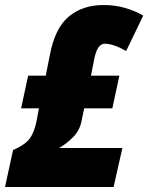

<svg xmlns="http://www.w3.org/2000/svg" viewBox="-30 -744 590 764"><path d="M422 0 457 -155H205Q235 -172 261.5 -199Q288 -226 295 -265L305 -313H417L445 -443H332L345 -509Q357 -570 387 -570Q421 -570 472 -541L540 -682Q507 -701 467.5 -712.5Q428 -724 382 -724Q298 -724 243 -677.5Q188 -631 168 -523L152 -443H82L54 -313H125L116 -265Q107 -218 88 -192.5Q69 -167 22 -147L-10 0Z"/></svg>

Font: Noto Sans Display SemiCondensed Black
Style: Italic
Weight: 900
Width: 4
Designer: Monotype Design team
Foundry: Monotype Imaging Inc.
Version: 1.000